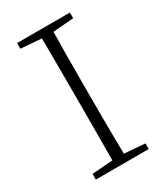

<svg xmlns="http://www.w3.org/2000/svg" viewBox="-171 -748 709 821"><g transform="rotate(-30 183.0 -337.0)"><path d="M314 -646 212 -638Q210 -548 210 -364V-310Q210 -127 212 -36L314 -28V0H53V-28L155 -36Q156 -127 156 -310V-364Q156 -547 155 -638L53 -646V-674H314Z"/></g></svg>

Font: TypoPRO Source Serif Pro
Style: Regular
Weight: 300
Designer: Frank Grießhammer
Foundry: Adobe Systems Incorporated
Version: Version 1.017;PS (version unavailable);hotconv 1.0.79;makeot